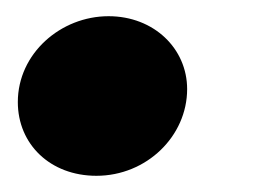

<svg xmlns="http://www.w3.org/2000/svg" viewBox="-20 -202 315 237"><path d="M99 15C161 15 211 -34 211 -92C211 -142 170 -182 114 -182C55 -182 2 -136 2 -76C2 -24 42 15 99 15Z"/></svg>

Font: Fixel Display 20240404 ExBold
Style: Italic
Weight: 800
Italic angle: -10°
Designer: AlfaBravo + MacPaw
Foundry: Kyrylo Tkachov, Marchela Mozhyna, Serhii Makarenko, Maria Weinstein, Zakhar Kryvoshyya
Version: Version 1.211;Glyphs 3.2 (3225)